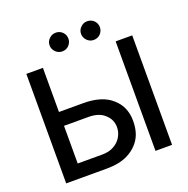

<svg xmlns="http://www.w3.org/2000/svg" viewBox="-154 -1052 1174 1198"><g transform="rotate(-20 432.5 -453.0)"><path d="M543 -376Q609 -319 609 -225Q609 -153 580 -106Q550 -57 493 -28Q437 0 355 0H83V-727H193V-434H355Q478 -434 543 -376ZM676 0V-727H786V0ZM435 -111Q468 -130 484 -159Q501 -188 501 -222Q501 -272 463 -306Q426 -342 355 -342H193V-92H355Q403 -92 435 -111ZM299 -800Q280 -819 280 -844Q280 -870 299 -888Q317 -906 343 -906Q369 -906 387 -888Q405 -870 405 -844Q405 -820 387 -800Q369 -782 343 -782Q317 -782 299 -800ZM508 -800Q489 -819 489 -844Q489 -870 508 -888Q526 -906 551 -906Q578 -906 596 -888Q614 -870 614 -844Q614 -820 596 -800Q578 -782 551 -782Q526 -782 508 -800Z"/></g></svg>

Font: Sinter Medium
Style: Regular
Weight: 500
Foundry: Adobe & rsms
Version: Version 1.000